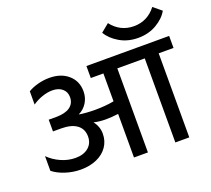

<svg xmlns="http://www.w3.org/2000/svg" viewBox="-140 -1037 1336 1217"><g transform="rotate(-20 527.5 -428.5)"><path d="M38 -102V-201Q73 -166 120.5 -145Q168 -124 217 -124Q272 -124 304.5 -151.5Q337 -179 337 -225Q337 -276 300 -303.5Q263 -331 194 -331H139V-410H189Q250 -410 282.5 -433Q315 -456 315 -499Q315 -534 290 -555.5Q265 -577 223 -577Q190 -577 154 -564.5Q118 -552 88 -531V-620Q115 -637 154 -647.5Q193 -658 232 -658Q311 -658 359.5 -615.5Q408 -573 408 -504Q408 -462 387 -428Q366 -394 329 -376Q377 -368 438 -368Q507 -368 565 -379V-567H480V-648H1038V-567H938V0H844V-567H659V0H565V-294Q517 -288 481 -288Q439 -288 400 -297Q431 -258 431 -210Q431 -161 405 -123Q379 -85 332 -64Q285 -43 224 -43Q171 -43 120.5 -59.5Q70 -76 38 -102ZM851 -703Q781 -703 726.5 -735Q672 -767 646 -812L701 -857Q728 -821 766 -801.5Q804 -782 851 -782Q897 -782 935 -801.5Q973 -821 1000 -857L1055 -812Q1030 -767 975.5 -735Q921 -703 851 -703Z"/></g></svg>

Font: Madhuban
Style: Regular
Weight: 400
Designer: jaikishan Patel
Foundry: MagicType
Version: Version 1.000